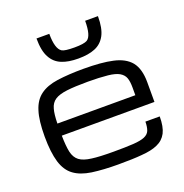

<svg xmlns="http://www.w3.org/2000/svg" viewBox="-146 -960 1057 1101"><g transform="rotate(-20 382.5 -409.5)"><path d="M706.5 -167Q706.5 -104 688 -67.9Q668.9 -31.7 630.4 -15.1Q593.8 1.5 532.2 5.9Q480.5 10.7 389.6 10.7Q299.8 10.7 230 1Q163.6 -8.8 124 -38.1Q83.5 -67.4 65.4 -126.5Q46.9 -188 46.9 -284.2Q46.9 -381.8 64.9 -437.5Q82.5 -495.1 122.6 -524.4Q162.6 -554.2 228 -563.5Q297.9 -573.2 387.2 -573.2Q499 -573.2 565.9 -558.1Q636.7 -543 671.9 -500.5Q706.5 -457 706.5 -376V-255.4H141.1Q142.1 -192.4 149.9 -155.3Q158.2 -117.7 183.1 -98.6Q208 -79.6 257.8 -73.7Q302.2 -67.4 389.6 -67.4Q463.9 -67.4 509.8 -70.3Q554.7 -73.2 579.1 -83.5Q602.5 -93.3 610.8 -113.3Q619.1 -135.3 619.1 -167ZM387.2 -495.1Q307.6 -495.1 259.3 -489.3Q210.4 -483.4 185.1 -466.8Q159.7 -450.2 150.9 -416.5Q142.1 -386.2 141.1 -329.1H616.7V-376Q616.7 -413.1 608.9 -434.6Q601.1 -457 577.1 -471.2Q553.7 -484.9 508.3 -489.7Q455.6 -495.1 387.2 -495.1ZM382.8 -638.2Q321.3 -638.2 281.7 -654.8Q239.3 -671.9 217.8 -712.9Q195.3 -752.9 195.3 -828.6H273.4Q273.4 -736.3 307.1 -715.8Q323.7 -705.6 382.8 -705.6Q441.4 -705.6 460.9 -717.3Q492.2 -736.3 492.2 -828.6H570.3Q570.3 -753.9 548.3 -712.9Q525.9 -671.4 484.4 -654.8Q444.8 -638.2 382.8 -638.2Z"/></g></svg>

Font: Michroma+
Style: Regular
Weight: 400
Designer: beogot
Foundry: beogot
Version: Version